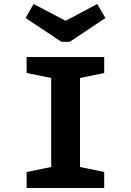

<svg xmlns="http://www.w3.org/2000/svg" viewBox="-20 -940 654 960"><path d="M113 0V-80L236 -105V-550L113 -575V-655H501V-575L380 -550V-105L501 -80V0ZM466 -920 507 -850 329 -731H287L108 -850L148 -920L308 -836Z"/></svg>

Font: Intel One Mono
Style: Bold
Weight: 700
Monospace: yes
Designer: Fred Shallcrass
Foundry: Frere-Jones Type LLC
Version: Version 1.400;hotconv 1.1.0;makeotfexe 2.6.0;FJTRelease1.4